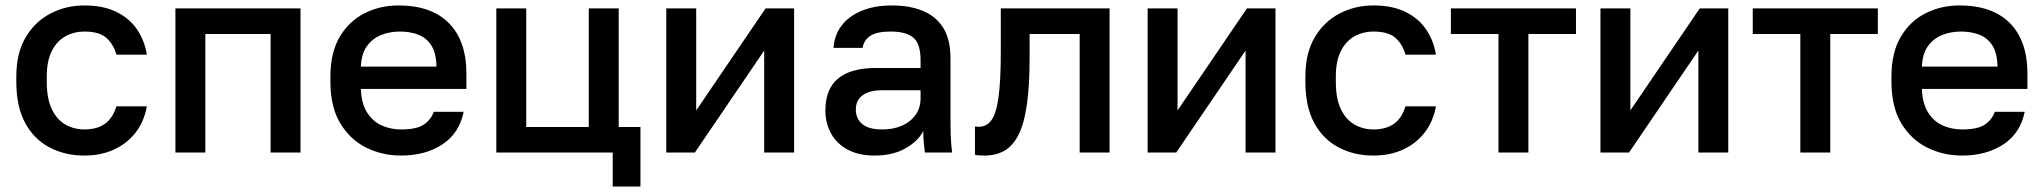

<svg xmlns="http://www.w3.org/2000/svg" viewBox="-20 -561 7515 706"><path d="M290 11Q219 11 162 -19Q105 -49 72.5 -109Q40 -169 40 -260V-280Q40 -366 74.5 -424Q109 -482 166 -511.5Q223 -541 290 -541Q360 -541 408.5 -517Q457 -493 484.5 -452Q512 -411 520 -360H408Q398 -397 372 -421Q346 -445 290 -445Q253 -445 221.5 -428Q190 -411 171 -374.5Q152 -338 152 -280V-260Q152 -197 171 -158.5Q190 -120 221.5 -102.5Q253 -85 290 -85Q337 -85 366 -106Q395 -127 408 -170H520Q510 -114 478.5 -73.5Q447 -33 399 -11Q351 11 290 11Z M625 0V-530H1085V0H975V-436H735V0Z M1455 11Q1385 11 1326 -18.5Q1267 -48 1231 -108Q1195 -168 1195 -260V-280Q1195 -368 1229.5 -426Q1264 -484 1321 -512.5Q1378 -541 1445 -541Q1566 -541 1630.5 -476Q1695 -411 1695 -290V-234H1307Q1309 -180 1330 -147Q1351 -114 1384 -99.5Q1417 -85 1455 -85Q1512 -85 1538.5 -103Q1565 -121 1575 -150H1685Q1669 -71 1606.5 -30Q1544 11 1455 11ZM1450 -445Q1413 -445 1381 -432Q1349 -419 1329 -391Q1309 -363 1307 -316H1585Q1584 -366 1566 -394Q1548 -422 1518 -433.5Q1488 -445 1450 -445Z M2233 125V0H1805V-530H1915V-94H2145V-530H2255V-94H2335V125Z M2430 0V-530H2540V-155L2795 -530H2900V0H2790V-375L2535 0Z M3195 11Q3138 11 3097.5 -10.5Q3057 -32 3036 -70Q3015 -108 3015 -155Q3015 -234 3062 -272.5Q3109 -311 3200 -311H3365V-340Q3365 -400 3338.5 -422.5Q3312 -445 3255 -445Q3204 -445 3180 -429Q3156 -413 3152 -385H3045Q3048 -431 3074 -466Q3100 -501 3147.5 -521Q3195 -541 3260 -541Q3325 -541 3373.5 -521Q3422 -501 3448.5 -458.5Q3475 -416 3475 -346V-135Q3475 -93 3476 -61.5Q3477 -30 3481 0H3381Q3378 -23 3376.5 -39Q3375 -55 3375 -79Q3356 -42 3309.5 -15.5Q3263 11 3195 11ZM3225 -85Q3263 -85 3294.5 -98Q3326 -111 3345.5 -137Q3365 -163 3365 -200V-229H3220Q3178 -229 3152.5 -211Q3127 -193 3127 -158Q3127 -125 3150.5 -105Q3174 -85 3225 -85Z M3600 11Q3592 11 3582.5 10.5Q3573 10 3565 8V-96Q3568 -95 3580 -95Q3608 -95 3625.5 -119Q3643 -143 3651.5 -202.5Q3660 -262 3660 -370V-530H4060V0H3950V-436H3766V-350Q3766 -244 3755.5 -173.5Q3745 -103 3724 -63Q3703 -23 3672 -6Q3641 11 3600 11Z M4200 0V-530H4310V-155L4565 -530H4670V0H4560V-375L4305 0Z M5030 11Q4959 11 4902 -19Q4845 -49 4812.5 -109Q4780 -169 4780 -260V-280Q4780 -366 4814.5 -424Q4849 -482 4906 -511.5Q4963 -541 5030 -541Q5100 -541 5148.5 -517Q5197 -493 5224.5 -452Q5252 -411 5260 -360H5148Q5138 -397 5112 -421Q5086 -445 5030 -445Q4993 -445 4961.5 -428Q4930 -411 4911 -374.5Q4892 -338 4892 -280V-260Q4892 -197 4911 -158.5Q4930 -120 4961.5 -102.5Q4993 -85 5030 -85Q5077 -85 5106 -106Q5135 -127 5148 -170H5260Q5250 -114 5218.5 -73.5Q5187 -33 5139 -11Q5091 11 5030 11Z M5490 0V-436H5315V-530H5775V-436H5600V0Z M5865 0V-530H5975V-155L6230 -530H6335V0H6225V-375L5970 0Z M6600 0V-436H6425V-530H6885V-436H6710V0Z M7195 11Q7125 11 7066 -18.5Q7007 -48 6971 -108Q6935 -168 6935 -260V-280Q6935 -368 6969.5 -426Q7004 -484 7061 -512.5Q7118 -541 7185 -541Q7306 -541 7370.5 -476Q7435 -411 7435 -290V-234H7047Q7049 -180 7070 -147Q7091 -114 7124 -99.5Q7157 -85 7195 -85Q7252 -85 7278.5 -103Q7305 -121 7315 -150H7425Q7409 -71 7346.5 -30Q7284 11 7195 11ZM7190 -445Q7153 -445 7121 -432Q7089 -419 7069 -391Q7049 -363 7047 -316H7325Q7324 -366 7306 -394Q7288 -422 7258 -433.5Q7228 -445 7190 -445Z"/></svg>

Font: Golos Text Medium
Style: Regular
Weight: 500
Designer: A.Korolkova, Vitaly Kuzmin
Foundry: ParaType Ltd
Version: Version 2.004